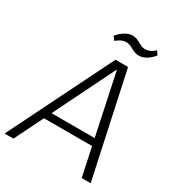

<svg xmlns="http://www.w3.org/2000/svg" viewBox="-232 -999 1037 1126"><g transform="rotate(30 286.0 -436.5)"><path d="M318 -700H403L554 0H493L355 -651H352L31 0H-29ZM120 -241H471L465 -193H113ZM238 -817Q262 -844 286 -858.5Q310 -873 333 -873Q355 -873 371.5 -865Q388 -857 404 -848.5Q420 -840 437 -840Q453 -840 469 -847Q485 -854 501 -870L519 -845Q496 -817 472 -803Q448 -789 424 -789Q403 -789 386 -797.5Q369 -806 354 -813.5Q339 -821 321 -821Q305 -821 289.5 -814Q274 -807 257 -792Z"/></g></svg>

Font: Pathway Extreme 8pt Thin 12pt
Style: Italic
Weight: 100
Italic angle: -8°
Version: Version 1.001;gftools[0.9.26]